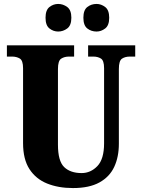

<svg xmlns="http://www.w3.org/2000/svg" viewBox="-20 -944 720 974"><path d="M350 10Q276 10 219 -13Q162 -36 129.5 -86Q97 -136 97 -218V-598Q97 -637 80.5 -647Q64 -657 41 -657H15V-714H356V-657H330Q307 -657 290.5 -646.5Q274 -636 274 -594V-210Q274 -127 305.5 -96.5Q337 -66 394 -66Q440 -66 474 -101.5Q508 -137 508 -217V-598Q508 -637 492 -647Q476 -657 453 -657H427V-714H666V-657H639Q615 -657 599 -646.5Q583 -636 583 -594V-215Q583 -148 559.5 -97.5Q536 -47 484.5 -18.5Q433 10 350 10ZM470 -784Q443 -784 423 -799.5Q403 -815 403 -854Q403 -893 423 -908.5Q443 -924 470 -924Q493 -924 513.5 -908.5Q534 -893 534 -854Q534 -815 513.5 -799.5Q493 -784 470 -784ZM275 -784Q251 -784 231 -799.5Q211 -815 211 -854Q211 -893 231 -908.5Q251 -924 275 -924Q300 -924 321 -908.5Q342 -893 342 -854Q342 -815 321 -799.5Q300 -784 275 -784Z"/></svg>

Font: Noto Serif Lao Condensed Black
Style: Regular
Weight: 900
Width: 3
Designer: Monotype Design Team
Foundry: Monotype Imaging Inc.
Version: Version 2.003; ttfautohint (v1.8.4.7-5d5b)